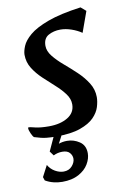

<svg xmlns="http://www.w3.org/2000/svg" viewBox="-83 -541 533 815"><g transform="rotate(-10 184.0 -133.0)"><path d="M126 31Q104 31 84 29Q64 27 33 17Q28 13 21.5 -1.5Q15 -16 15 -24Q15 -28 18 -28Q23 -28 45 -22.5Q67 -17 104 -17Q153 -17 185 -36.5Q217 -56 217 -92Q217 -116 200.5 -138Q184 -160 160 -181.5Q136 -203 111.5 -226Q87 -249 70.5 -275.5Q54 -302 54 -334Q54 -349 63 -371Q72 -393 99 -416Q126 -439 180 -459Q234 -479 323 -491L345 -472L313 -383Q294 -396 269.5 -404.5Q245 -413 222 -413Q193 -413 170.5 -400.5Q148 -388 148 -356Q148 -333 166 -310.5Q184 -288 210.5 -265.5Q237 -243 263 -218.5Q289 -194 307 -165.5Q325 -137 325 -104Q325 -85 318 -62Q311 -39 290.5 -18Q270 3 230.5 17Q191 31 126 31ZM119 225Q101 225 82 220.5Q63 216 46 206L41 191L66 143Q77 162 95.5 172.5Q114 183 132 183Q155 183 168.5 167.5Q182 152 182 136Q182 122 172 110.5Q162 99 140 99Q120 99 102 108L88 89L129 0H165L132 63Q149 57 168 57Q197 57 221.5 73.5Q246 90 246 124Q246 147 232 170.5Q218 194 189.5 209.5Q161 225 119 225Z"/></g></svg>

Font: Julee
Style: Regular
Weight: 400
Designer: Julian Tunni
Foundry: Julian Tunni
Version: Version 1.002; ttfautohint (v1.8.4.7-5d5b);gftools[0.9.23]